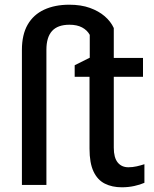

<svg xmlns="http://www.w3.org/2000/svg" viewBox="-20 -785 653 815"><path d="M497 10Q456 10 425 -5.5Q394 -21 377 -57Q360 -93 360 -154V-459H297V-508L361 -540V-637Q350 -657 328.5 -668.5Q307 -680 275 -680Q225 -680 201 -653.5Q177 -627 177 -574V0H73V-573Q73 -638 97.5 -680.5Q122 -723 167.5 -744Q213 -765 274 -765Q324 -765 361.5 -751.5Q399 -738 424.5 -716Q450 -694 463 -666V-539H587V-459H463V-158Q463 -116 479.5 -95.5Q496 -75 525 -75Q543 -75 560.5 -79Q578 -83 593 -88V-9Q575 -1 550 4.5Q525 10 497 10Z"/></svg>

Font: Noto Sans Display SemiCondensed Medium
Style: Regular
Weight: 500
Width: 4
Designer: Monotype Design Team
Foundry: Monotype Imaging Inc.
Version: Version 2.003